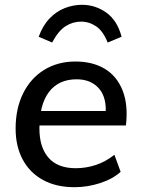

<svg xmlns="http://www.w3.org/2000/svg" viewBox="-20 -772 586 799"><path d="M482 -57Q449 -27 396.5 -10Q344 7 290 7Q214 7 159 -23Q104 -53 74.5 -108Q45 -163 45 -237Q45 -320 76 -383Q107 -446 163.5 -481Q220 -516 294 -516Q365 -516 415.5 -486Q466 -456 490 -396Q514 -336 504 -250H133L137 -310H449L419 -290Q426 -364 392.5 -403Q359 -442 299 -442Q224 -442 184 -389.5Q144 -337 144 -237Q144 -159 182 -115.5Q220 -72 295 -72Q338 -72 379 -85.5Q420 -99 456 -128ZM321 -752Q377 -752 422.5 -719.5Q468 -687 486 -619L428 -595Q409 -643 380 -662.5Q351 -682 317 -682Q283 -682 253 -663Q223 -644 197 -595L141 -619Q158 -666 186.5 -695.5Q215 -725 250 -738.5Q285 -752 321 -752Z"/></svg>

Font: Muli SemiBold
Style: Italic
Weight: 600
Italic angle: -4.541°
Designer: Vernon Adams
Foundry: Vernon Adams
Version: Version 2.100; ttfautohint (v1.8.1.43-b0c9)